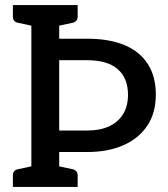

<svg xmlns="http://www.w3.org/2000/svg" viewBox="-20 -739 665 759"><path d="M104 0V-719H214V-586H324Q411 -586 471.5 -561Q532 -536 564 -486.5Q596 -437 596 -365Q596 -293 562.5 -242.5Q529 -192 468 -165Q407 -138 324 -138H214V0ZM214 -223H324Q376 -223 412 -240Q448 -257 467 -288.5Q486 -320 486 -365Q486 -430 445.5 -465.5Q405 -501 324 -501H214ZM31 0V-46Q31 -56 36 -62Q41 -68 51 -70L120 -85L132 0ZM185 0 197 -85 267 -70Q276 -68 281.5 -62Q287 -56 287 -46V0ZM132 -719 120 -634 51 -649Q41 -651 36 -657Q31 -663 31 -673V-719ZM287 -719V-673Q287 -663 281.5 -657Q276 -651 267 -649L197 -634L185 -719Z"/></svg>

Font: Aleo Medium
Style: Regular
Weight: 500
Designer: Alessio Laiso
Foundry: Alessio Laiso
Version: Version 2.001;gftools[0.9.29]